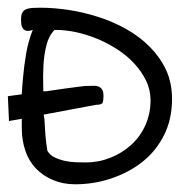

<svg xmlns="http://www.w3.org/2000/svg" viewBox="-37 -477 485 498"><path d="M19.5 -144.5V-168.9L-13.7 -163.1L-16.6 -227.5L-2 -229.5Q7.8 -230.5 19.5 -232.4Q20.5 -252 22.5 -273.4Q25.4 -306.6 30.8 -337.9Q36.1 -369.1 47.9 -399.4Q36.1 -395.5 30.3 -397.5Q24.4 -399.4 21.5 -404.3Q18.6 -409.2 18.1 -415.5Q17.6 -421.9 17.6 -426.8Q17.6 -439.5 21.5 -445.3Q25.4 -451.2 32.2 -453.6Q39.1 -456.1 48.3 -456.5Q57.6 -457 67.4 -457Q102.5 -457 141.1 -451.2Q179.7 -445.3 217.8 -433.1Q255.9 -420.9 290 -401.9Q324.2 -382.8 351.1 -356Q377.9 -329.1 393.6 -295.9Q409.2 -262.7 409.2 -219.7Q409.2 -168 388.7 -127Q368.2 -85.9 333.5 -58.1Q298.8 -30.3 252.9 -14.6Q207 1 158.2 1Q127 1 101.1 -9.8Q75.2 -20.5 56.6 -39.6Q38.1 -58.6 28.8 -85.9Q19.5 -113.3 19.5 -144.5ZM85.9 -85.9Q92.8 -74.2 105.5 -68.4Q118.2 -62.5 131.8 -59.6Q145.5 -56.6 159.7 -56.2Q173.8 -55.7 185.5 -55.7Q218.8 -55.7 249.5 -67.9Q280.3 -80.1 303.7 -101.6Q327.1 -123 340.3 -152.8Q353.5 -182.6 353.5 -216.8Q353.5 -244.1 341.8 -268.1Q330.1 -292 311 -312.5Q292 -333 267.1 -349.1Q242.2 -365.2 214.8 -376.5Q187.5 -387.7 160.2 -393.6Q132.8 -399.4 107.4 -399.4H104.5Q89.8 -384.8 83.5 -359.9Q77.1 -335 75.7 -307.1Q74.2 -279.3 75.2 -252Q75.2 -246.1 75.2 -240.2H82Q107.4 -244.1 129.9 -247.1Q152.3 -250 167 -252Q181.6 -253.9 182.6 -253.9Q194.3 -253.9 203.6 -254.4Q212.9 -254.9 218.8 -252.4Q224.6 -250 228 -244.6Q231.4 -239.3 231.4 -227.5Q231.4 -217.8 229.5 -211.4Q227.5 -205.1 211.9 -205.1L76.2 -179.7Q77.1 -174.8 78.1 -168.9Q79.1 -154.3 80.1 -137.2Q81.1 -120.1 83 -105.5Q85 -90.8 85.9 -85.9Z"/></svg>

Font: Swanky and Moo Moo Cyrillic
Style: Regular
Weight: 400
Designer: Kimberly Geswein; Denis Ignatov
Foundry: Kimberly Geswein; Denis Ignatov
Version: Version 1.003 June 27, 2018